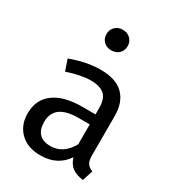

<svg xmlns="http://www.w3.org/2000/svg" viewBox="-189 -890 922 1013"><g transform="rotate(30 272.0 -384.0)"><path d="M494 -52 473 12Q432 7 407 -11Q382 -29 370 -67Q317 12 213 12Q135 12 90 -32Q45 -76 45 -147Q45 -231 105.5 -276Q166 -321 277 -321H358V-360Q358 -416 331 -440Q304 -464 248 -464Q190 -464 106 -436L83 -503Q181 -539 265 -539Q358 -539 404 -493.5Q450 -448 450 -364V-123Q450 -91 461 -75.5Q472 -60 494 -52ZM358 -139V-260H289Q143 -260 143 -152Q143 -105 166 -81Q189 -57 234 -57Q313 -57 358 -139ZM325 -717Q325 -690 307 -672.5Q289 -655 260 -655Q232 -655 214 -672.5Q196 -690 196 -717Q196 -744 214 -762Q232 -780 260 -780Q289 -780 307 -762Q325 -744 325 -717Z"/></g></svg>

Font: FiraGOUPP
Style: Medium
Weight: 400
Designer: bBox Type
Foundry: bBox Type GmbH
Version: Version 1.001